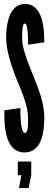

<svg xmlns="http://www.w3.org/2000/svg" viewBox="-20 -763 276 971"><path d="M204 -549C204 -610 200 -745 104 -743C24 -741 11 -635 11 -571C11 -514 34 -441 56 -382C99 -279 122 -224 122 -162C122 -115 120 -91 105 -91C83 -91 83 -194 83 -217L2 -205C2 -138 0 8 105 8C191 8 204 -97 204 -167C204 -241 177 -311 141 -398C112 -471 92 -523 92 -571C92 -614 94 -644 106 -644C122 -644 122 -563 122 -537ZM138 54H70V123H88L76 188H125L138 123Z"/></svg>

Font: League Gothic Condensed
Style: Regular
Weight: 400
Width: 3
Designer: Tyler Finck
Foundry: The League of Moveable Type
Version: Version 1.001;PS 001.001;hotconv 1.0.56;makeotf.lib2.0.21325